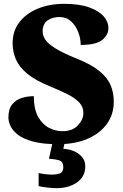

<svg xmlns="http://www.w3.org/2000/svg" viewBox="-20 -744 645 1004"><path d="M284 10Q203 10 152 -4Q101 -18 73 -40Q45 -62 34.5 -86Q24 -110 24 -129Q24 -174 43.5 -198Q63 -222 93 -231.5Q123 -241 157 -241Q157 -173 179.5 -133Q202 -93 236.5 -75.5Q271 -58 306 -58Q359 -58 387.5 -88.5Q416 -119 416 -153Q416 -185 394.5 -208Q373 -231 333.5 -251Q294 -271 240 -293Q164 -324 122 -359Q80 -394 63 -434Q46 -474 46 -518Q46 -582 81.5 -628Q117 -674 178 -699Q239 -724 315 -724Q396 -724 447.5 -705Q499 -686 523 -657.5Q547 -629 547 -598Q547 -561 514.5 -535Q482 -509 402 -509Q402 -543 389 -576.5Q376 -610 351.5 -632.5Q327 -655 291 -655Q254 -655 228.5 -637Q203 -619 203 -579Q203 -559 216 -538Q229 -517 267.5 -492.5Q306 -468 380 -438Q456 -408 498.5 -373.5Q541 -339 558 -299.5Q575 -260 575 -212Q575 -147 539.5 -97Q504 -47 438.5 -18.5Q373 10 284 10ZM276 240Q260 240 230 237Q200 234 182 229V161Q200 165 218.5 167Q237 169 250 169Q279 169 295 162Q311 155 311 130Q311 101 289.5 94.5Q268 88 236 86L257 -9H321L311 34Q344 36 370 48Q396 60 411 79.5Q426 99 426 126Q426 179 383 209.5Q340 240 276 240Z"/></svg>

Font: Noto Serif Armenian Black
Style: Regular
Weight: 900
Version: Version 2.007